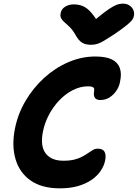

<svg xmlns="http://www.w3.org/2000/svg" viewBox="-20 -1020 753 1050"><path d="M308 10Q209 10 148 -32.5Q87 -75 65 -149.5Q43 -224 62 -318Q78 -398 120 -469Q162 -540 222 -594.5Q282 -649 354 -680Q426 -711 501 -711Q559 -711 591.5 -695Q624 -679 635 -648.5Q646 -618 637 -576Q633 -549 617.5 -525.5Q602 -502 579.5 -487.5Q557 -473 528 -473Q514 -473 505.5 -479Q497 -485 494.5 -495.5Q492 -506 494 -518Q496 -528 495 -534.5Q494 -541 486 -544.5Q478 -548 462 -548Q419 -548 378 -527Q337 -506 303.5 -470.5Q270 -435 247 -391Q224 -347 215 -301Q199 -222 229.5 -181.5Q260 -141 327 -141Q362 -141 387.5 -147.5Q413 -154 431 -164Q449 -174 462.5 -183.5Q476 -193 488.5 -200Q501 -207 515 -207Q543 -207 552 -189.5Q561 -172 555 -142Q549 -113 530.5 -85.5Q512 -58 481 -36.5Q450 -15 406.5 -2.5Q363 10 308 10ZM653 -1000Q672 -1000 686 -991.5Q700 -983 707.5 -969Q715 -955 713 -937Q712 -926 705.5 -915Q699 -904 677 -885.5Q655 -867 607 -834Q574 -813 552.5 -799.5Q531 -786 514 -780.5Q497 -775 478 -775Q447 -775 428.5 -787Q410 -799 396 -824Q380 -853 363.5 -869.5Q347 -886 334 -897Q321 -908 314.5 -919.5Q308 -931 312 -949Q316 -971 336.5 -983.5Q357 -996 382 -996Q412 -996 434.5 -986Q457 -976 478.5 -951.5Q500 -927 527 -882L466 -883Q516 -926 547.5 -950Q579 -974 598.5 -984.5Q618 -995 630 -997.5Q642 -1000 653 -1000Z"/></svg>

Font: Shantell Sans
Style: Bold Italic
Weight: 700
Italic angle: -11°
Designer: Stephen Nixon, Anya Danilova, Shantell Martin
Foundry: Arrow Type
Version: Version 1.011;[c5ecc13dd]